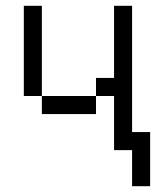

<svg xmlns="http://www.w3.org/2000/svg" viewBox="-20 -520 540 665"><path d="M437.5 0Q437.5 0 437.5 125H500V-62.5H437.5V-500H375Q375 -500 375 -250H312.5V-187.5H125V-125H312.5V-187.5H375V0ZM125 -187.5V-500H62.5V-187.5Z"/></svg>

Font: CalcUnifontExMono
Style: Regular
Weight: 500
Version: Version 15.0.06